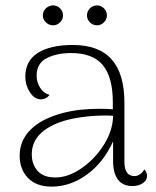

<svg xmlns="http://www.w3.org/2000/svg" viewBox="-20 -681 578 713"><path d="M526 -28Q526 -11 510 -0.5Q494 10 472 10Q436 10 418 -14Q400 -38 400 -83V-156Q364 -77 302.5 -32.5Q241 12 172 12Q115 12 84 -20Q53 -52 53 -103Q53 -159 93.5 -199.5Q134 -240 212 -261Q272 -277 348 -277Q383 -277 399 -275V-301Q399 -394 362 -439Q325 -484 244 -484Q191 -484 153.5 -465Q116 -446 116 -399Q116 -377 128.5 -356Q141 -335 164 -329Q158 -320 149 -316Q140 -312 132 -312Q108 -312 91 -338.5Q74 -365 74 -396Q74 -455 120.5 -484.5Q167 -514 250 -514Q347 -514 394.5 -460.5Q442 -407 442 -300V-80Q442 -27 480 -27Q490 -27 500 -34Q510 -41 516 -52Q526 -41 526 -28ZM400 -251Q390 -252 368 -252Q330 -252 288 -246.5Q246 -241 217 -232Q159 -214 128.5 -183Q98 -152 98 -108Q98 -71 119.5 -46.5Q141 -22 186 -22Q233 -22 282.5 -56Q332 -90 365.5 -143Q399 -196 400 -251ZM139 -624Q139 -639 150.5 -650Q162 -661 177 -661Q192 -661 203 -650Q214 -639 214 -624Q214 -609 203 -598Q192 -587 177 -587Q162 -587 150.5 -598Q139 -609 139 -624ZM303 -624Q303 -639 314 -650Q325 -661 340 -661Q355 -661 366 -650Q377 -639 377 -624Q377 -609 366 -598Q355 -587 340 -587Q325 -587 314 -598Q303 -609 303 -624Z"/></svg>

Font: Arima Madurai ExtraLight
Style: Regular
Weight: 275
Designer: Joana Correia and Natanael Gama
Foundry: NDISCOVER
Version: Version 1.019